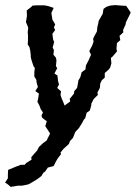

<svg xmlns="http://www.w3.org/2000/svg" viewBox="-25 -528 534 755"><path d="M17 207 7 198 -5 190 6 173V156L7 140L36 128L57 120H72L78 113L99 100L98 90L111 75L121 64L128 50L144 35L158 25L172 -3L163 -17L153 -32L159 -51L141 -65L138 -73L144 -86L135 -99L130 -113L122 -128L125 -140L128 -160L114 -170L124 -186L119 -203L118 -214L110 -227V-244L112 -261L107 -267L100 -288L96 -303V-311L94 -328L91 -342L84 -353L85 -368V-388L84 -402L86 -418L83 -427L77 -441L81 -466L80 -487L97 -500L103 -506L119 -507H150L165 -504L186 -497L177 -477L181 -451L192 -432L187 -420L192 -410L181 -395L184 -372L188 -363L182 -341L187 -331L185 -313L195 -301L197 -290L195 -268L200 -260L189 -239L201 -231L203 -210L207 -196L200 -182L215 -169L213 -155L217 -142L224 -126L229 -113L251 -129L249 -139L266 -160L267 -170L278 -182L282 -203L283 -211L291 -225L296 -244L311 -255L313 -271L323 -290L326 -297L333 -313L326 -327L338 -350L343 -365L341 -375L346 -386L356 -404L358 -423L361 -434L363 -446L379 -474L382 -493L393 -501L408 -506L428 -508L452 -506L471 -505L485 -485L489 -478L470 -440L469 -432L459 -410L460 -401L445 -387L448 -370L435 -359L433 -337L435 -326L418 -306L411 -300L413 -279L408 -262L403 -255L387 -241V-223L375 -212L369 -199L368 -183L358 -164L360 -155L343 -138L334 -120V-114L328 -93L316 -85L310 -63L305 -58L297 -43L285 -24L271 -9L262 14L250 27L246 38L225 57L213 72L215 78L202 95L195 107L186 125L163 131L153 146L145 152L138 164L121 177L106 186L89 196L78 199L62 202H46Z"/></svg>

Font: Winky Rough
Style: Italic
Weight: 400
Italic angle: -8.97852°
Designer: Simon Atzbach
Foundry: typofactur
Version: Version 1.206